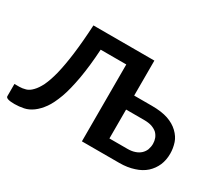

<svg xmlns="http://www.w3.org/2000/svg" viewBox="-100 -713 1041 922"><g transform="rotate(30 420.0 -251.5)"><path d="M526.4 -78.1H626.5Q650.4 -78.1 668 -84.5Q685.1 -90.3 697.3 -101.6Q709 -112.8 714.8 -127Q720.7 -143.6 720.7 -160.2Q720.7 -175.8 715.3 -190.4Q710 -204.1 699.2 -215.3Q688 -225.6 669.4 -232.4Q651.4 -238.3 625.5 -238.3H526.4ZM526.4 -315.9H625Q678.2 -315.9 714.4 -303.7Q750 -291.5 773.4 -269Q797.4 -246.1 806.2 -219.7Q815.9 -190.4 815.9 -160.6Q815.9 -125 803.7 -96.2Q791 -66.9 767.1 -44.9Q742.2 -22.9 707.5 -12.2Q670.9 0 626.5 0H418.9V-426.3H276.9Q271.5 -335.4 258.8 -262.2Q245.6 -189 229.5 -144.5Q210.9 -94.2 191.4 -66.9Q170.4 -37.6 147 -20.5Q123.5 -3.4 99.1 1.5Q73.2 6.8 48.8 6.8Q0.5 6.8 0.5 -8.8V-76.7H28.3Q43.9 -76.7 62.5 -82Q79.6 -86.9 95.7 -104Q111.8 -120.1 126.5 -149.4Q141.6 -181.2 153.3 -227.5Q166 -280.3 174.3 -345.2Q183.6 -417.5 188.5 -509.8H526.4Z"/></g></svg>

Font: Lato-SemiBold
Style: Regular
Weight: 500
Designer: Lukasz Dziedzic with Adam Twardoch and Botio Nikoltchev
Foundry: tyPoland Lukasz Dziedzic
Version: ""